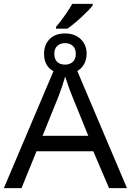

<svg xmlns="http://www.w3.org/2000/svg" viewBox="-20 -978 680 998"><path d="M430.2 -699.2Q430.2 -667.5 417 -644.5Q403.8 -621.6 381.8 -608.9L640.1 0H546.9L464.8 -191.9H169.9L91.8 0H0L257.8 -607.9Q209 -634.3 209 -698.2Q209 -746.1 238.3 -775.1Q267.6 -804.2 317.9 -804.2Q368.2 -804.2 399.2 -774.9Q430.2 -745.6 430.2 -699.2ZM439 -272 355 -479Q341.8 -508.8 318.8 -580.1Q303.7 -527.8 284.2 -477.1L201.2 -272ZM271 -837.9Q298.8 -870.6 322 -904.8Q345.2 -939 356 -958H461.9V-950.2Q447.3 -929.7 404.1 -889.6Q360.8 -849.6 330.1 -829.1H271ZM374 -698.2Q374 -725.1 358.4 -739.5Q342.8 -753.9 317.9 -753.9Q293.9 -753.9 278.1 -739.5Q262.2 -725.1 262.2 -698.2Q262.2 -671.9 276.6 -657Q291 -642.1 317.9 -642.1Q342.8 -642.1 358.4 -656.5Q374 -670.9 374 -698.2Z"/></svg>

Font: NotoPenekeko
Style: Regular
Weight: 400
Designer: Monotype Design team
Foundry: Monotype Imaging Inc.
Version: Version 1.04